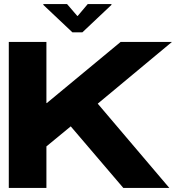

<svg xmlns="http://www.w3.org/2000/svg" viewBox="-20 -919 881 939"><path d="M207 -714V-415H209L570 -714H821L458 -412L808 0H583L326 -301L207 -203V0H23V-714ZM525 -895 383 -761H334L192 -895V-899H308L358 -841H360L409 -899H525Z"/></svg>

Font: Non Bureau Extended
Style: Bold
Weight: 700
Width: 7
Designer: Jona Saucedo
Foundry: Non Foundry
Version: Version 1.000; ttfautohint (v1.8.4)